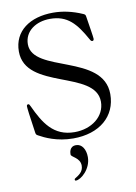

<svg xmlns="http://www.w3.org/2000/svg" viewBox="-106 -811 805 1139"><g transform="rotate(-10 296.5 -241.5)"><path d="M285.5 12.1C443.9 12.1 546.5 -75.3 546.5 -209.2C546.5 -452.8 116.1 -410.2 116.1 -584.5C116.1 -664.1 187.1 -710.6 271.3 -710.6C376.1 -710.6 425.8 -652 481.9 -550.8C487.2 -540.8 490.8 -537.6 496.8 -537.6C504.3 -537.6 506 -545.1 506 -549.7C506 -560.7 493.6 -635.7 485.8 -685.4C484.4 -696.7 481.9 -699.9 471.6 -704.5C409.4 -731.9 350.5 -743.6 295.5 -743.6C156.2 -743.6 56.1 -674.7 56.1 -551.5C56.1 -318.5 484 -366.5 484 -174.4C484 -85.6 402.3 -23.4 299.7 -23.4C171.9 -23.4 118.3 -113.3 68.9 -219.5C63.2 -231.5 61.8 -234 56.1 -234C49 -234 46.9 -229 46.9 -222.7C46.9 -212.4 52.6 -164.8 67.8 -62.9C69.6 -50.4 71.4 -47.6 82.4 -41.9C115.4 -23.4 186.8 12.1 285.5 12.1ZM250.4 254.3C250.4 257.8 252.1 261 257.1 261C287.3 261 350.5 207.7 350.5 135.7C350.5 90.2 329.5 54 293.7 54C251.1 54 252.1 95.9 252.1 103.7C252.1 119 305.8 131 305.8 179.3C305.8 217.7 275.2 234.4 256 246.4C252.8 247.9 250.4 250.7 250.4 254.3Z"/></g></svg>

Font: Margiela Serif
Style: Regular
Weight: 400
Designer: Andreas Faust, Stefan Endress
Version: Version 1.002;FEAKit 1.0